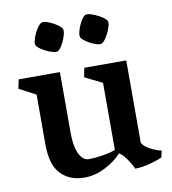

<svg xmlns="http://www.w3.org/2000/svg" viewBox="-80 -763 755 845"><g transform="rotate(-10 297.5 -341.0)"><path d="M10.7 -423.3 19.5 -463.9H203.6V-192.4Q203.6 -103 238.3 -73.2Q244.1 -68.4 250 -66.4Q255.9 -64.5 263.7 -64.5Q291 -64.5 325.2 -70.1Q359.4 -75.7 382.3 -84.5V-384.3L304.7 -422.9L312.5 -463.9H500V-95.2Q511.2 -76.2 538.1 -63Q564.9 -49.8 585 -45.9L578.1 -16.6Q558.1 -6.8 522.2 2.7Q486.3 12.2 456.1 12.2Q449.7 -3.9 432.6 -29.8Q415.5 -55.7 397.9 -66.4Q367.2 -33.2 322 -10.5Q276.9 12.2 230.5 12.2Q165.5 12.2 125.5 -28.3Q85.4 -68.8 85.4 -162.1V-384.3ZM116.7 -607.4Q116.7 -619.6 124.3 -638.9Q131.8 -658.2 142.6 -673.8Q153.3 -689.5 162.6 -692.9Q165.5 -693.8 168.9 -693.8Q180.2 -693.8 198.2 -686Q216.3 -678.2 231.7 -667.2Q247.1 -656.2 250.5 -647.9Q251.5 -644 251.5 -640.6Q251.5 -628.4 244.6 -609.1Q237.8 -589.8 227.8 -574.2Q217.8 -558.6 209 -555.2Q206.1 -554.2 203.1 -554.2Q191.4 -554.2 171.9 -562Q152.3 -569.8 136.5 -580.8Q120.6 -591.8 117.7 -600.1Q116.7 -602.1 116.7 -607.4ZM316.4 -607.9Q316.4 -620.6 323.2 -639.6Q330.1 -658.7 339.8 -674.1Q349.6 -689.5 358.4 -692.9Q362.3 -693.8 364.7 -693.8Q376.5 -693.8 395.8 -686Q415 -678.2 431.2 -667.5Q447.3 -656.7 450.7 -647.9Q451.7 -644 451.7 -641.1Q451.7 -629.4 444.1 -609.9Q436.5 -590.3 425.5 -574.5Q414.6 -558.6 405.3 -555.2Q401.4 -554.2 399.4 -554.2Q387.7 -554.2 369.6 -562Q351.6 -569.8 336.2 -580.8Q320.8 -591.8 317.4 -600.1Q316.4 -604 316.4 -607.9Z"/></g></svg>

Font: Vesper Libre Medium
Style: Regular
Weight: 500
Designer: Robert Keller & Kimya Gandhi
Foundry: Mota Italic
Version: Version 1.058